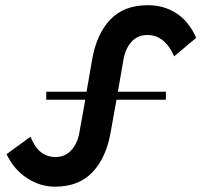

<svg xmlns="http://www.w3.org/2000/svg" viewBox="-20 -700 771 730"><path d="M189 9.8Q133.3 9.8 83.3 -22.5Q33.2 -54.7 4.9 -113.8L96.2 -180.2Q125.5 -103 190.9 -103Q228 -103 251.7 -129.6Q275.4 -156.2 282.2 -198.2L304.2 -320.8H155.8V-351.1H309.1L330.1 -472.2Q346.7 -569.8 398.7 -625Q450.7 -680.2 542 -680.2Q603 -680.2 650.4 -649.7Q697.8 -619.1 726.1 -556.2L642.1 -485.8Q606.9 -566.9 540 -566.9Q502.9 -566.9 479.5 -540.5Q456.1 -514.2 449.2 -472.2L428.2 -351.1H610.8V-320.8H422.9L400.9 -198.2Q384.3 -101.1 332 -45.7Q279.8 9.8 189 9.8Z"/></svg>

Font: Cakra Normal
Style: Regular
Weight: 400
Designer: Lucia Kollert, Vojtech Kollert
Foundry: OoM Type
Version: Version 1.000;Glyphs 3.1.1 (3148)